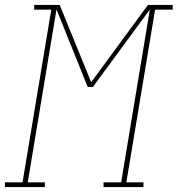

<svg xmlns="http://www.w3.org/2000/svg" viewBox="-54 -755 717 775"><path d="M-34 0V-19H37L153 -716H84V-735H187L314 -423L543 -735H643V-716H572L456 -19H525V0H364V-19H435L551 -717L321 -404H300L174 -717L58 -19H127V0Z"/></svg>

Font: Iosevka Slab Thin Extended
Style: Italic
Weight: 100
Width: 7
Italic angle: -9°
Monospace: yes
Designer: Belleve Invis
Foundry: Belleve Invis
Version: Version 11.1.0; ttfautohint (v1.8.3)